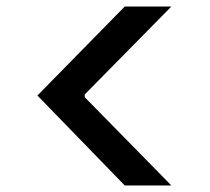

<svg xmlns="http://www.w3.org/2000/svg" viewBox="-20 -642 640 585"><path d="M360 -77 94 -351 360 -622H502L238 -354V-346L502 -77Z"/></svg>

Font: DM Mono Medium
Style: Regular
Weight: 500
Designer: Colophon Foundry
Foundry: Colophon Foundry
Version: Version 1.000; ttfautohint (v1.8.2.53-6de2)